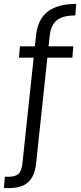

<svg xmlns="http://www.w3.org/2000/svg" viewBox="-61 -783 413 982"><path d="M-41 179 -36 121H-15Q17 121 33.5 106Q50 91 54 50L123 -599Q132 -685 183.5 -724Q235 -763 329 -763L324 -704Q261 -704 230 -679.5Q199 -655 193 -599L124 50Q120 94 103.5 123Q87 152 58 165.5Q29 179 -16 179ZM36 -488 41 -546H314L309 -488Z"/></svg>

Font: DM Sans 24pt Light
Style: Regular
Weight: 300
Designer: Colophon Foundry, Jonny Pinhorn
Foundry: Colophon Foundry
Version: Version 4.004;gftools[0.9.30]